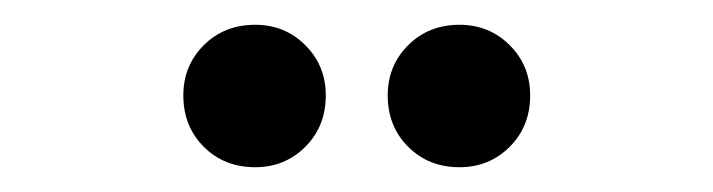

<svg xmlns="http://www.w3.org/2000/svg" viewBox="-20 -795 576 155"><path d="M128 -718Q128 -742 144.5 -758.5Q161 -775 186 -775Q210 -775 226.5 -758.5Q243 -742 243 -718Q243 -693 226.5 -676.5Q210 -660 186 -660Q161 -660 144.5 -676.5Q128 -693 128 -718ZM351 -775Q375 -775 391.5 -758.5Q408 -742 408 -718Q408 -693 391.5 -676.5Q375 -660 351 -660Q326 -660 309.5 -676.5Q293 -693 293 -718Q293 -742 309.5 -758.5Q326 -775 351 -775Z"/></svg>

Font: Eudoxus Sans
Style: Regular
Weight: 400
Designer: Stijn de Vries
Foundry: tokotype
Version: Version 2.005